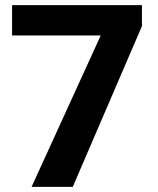

<svg xmlns="http://www.w3.org/2000/svg" viewBox="-20 -731 617 751"><path d="M27.3 -710.9V-592.3H374L103.5 0H264.6L535.2 -628.9V-710.9Z"/></svg>

Font: Vazirmatn ExtraBold
Style: Regular
Weight: 800
Designer: Saber Rastikerdar
Foundry: Saber Rastikerdar
Version: Version 33.003